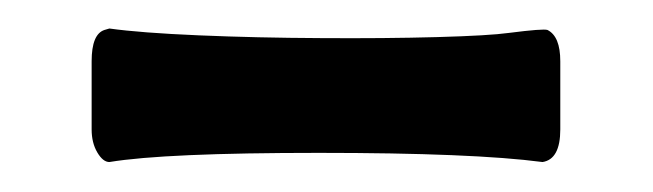

<svg xmlns="http://www.w3.org/2000/svg" viewBox="-20 -379 449 132"><path d="M55.2 -267.6Q50.8 -267.6 46.9 -274.2Q43 -280.8 43 -290V-336.9Q43 -355.5 51.8 -358.4L55.2 -359.4Q76.7 -356.4 116.7 -354.7Q156.7 -353 200.7 -352.8Q244.6 -352.5 280.5 -353.5Q316.4 -354.5 330.1 -356.4Q353.5 -359.4 356.4 -358.4Q365.2 -354 365.2 -336.9V-290Q365.2 -269.5 353 -267.6Q305.2 -273.9 199.2 -273.9Q93.3 -273.9 55.2 -267.6Z"/></svg>

Font: Sancreek
Style: Regular
Weight: 400
Designer: Vernon Adams
Foundry: Vernon Adams
Version: Version 1.100; ttfautohint (v1.8.4.7-5d5b)